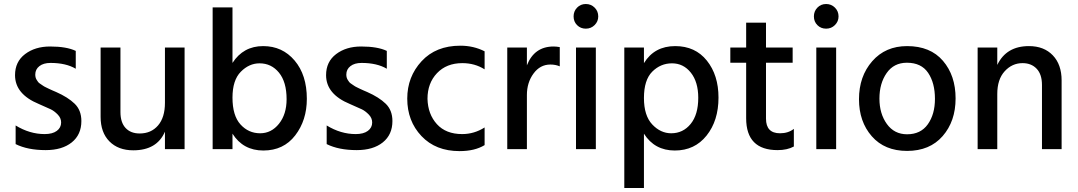

<svg xmlns="http://www.w3.org/2000/svg" viewBox="-20 -744 5380 958"><path d="M386 -140Q386 -72 338 -33.5Q290 5 208 5Q118 5 58 -25V-118Q128 -75 203 -75Q242 -75 263.5 -91Q285 -107 285 -133Q285 -155 268 -172.5Q251 -190 233.5 -198.5Q216 -207 174 -225Q55 -274 55 -369Q55 -436 105 -474Q155 -512 230 -512Q312 -512 358 -490V-401Q309 -430 232 -430Q197 -430 176.5 -414Q156 -398 156 -372Q156 -365 157.5 -358.5Q159 -352 163 -345.5Q167 -339 170.5 -334.5Q174 -330 182 -325Q190 -320 194.5 -316.5Q199 -313 209.5 -308Q220 -303 225 -300.5Q230 -298 242.5 -292.5Q255 -287 260 -285Q319 -259 352.5 -226.5Q386 -194 386 -140Z M901 0H803V-87Q763 6 645 6Q570 6 526 -38.5Q482 -83 482 -161V-507H581V-185Q581 -133 606.5 -105.5Q632 -78 677 -78Q734 -78 768.5 -118Q803 -158 803 -231V-507H901Z M1140 0H1041V-707H1140V-430Q1194 -514 1293 -514Q1389 -514 1450 -442Q1511 -370 1511 -251Q1511 -144 1453 -68.5Q1395 7 1294 7Q1193 7 1140 -77ZM1140 -257Q1140 -167 1180 -123Q1220 -79 1278 -79Q1334 -79 1372 -126.5Q1410 -174 1410 -249Q1410 -335 1372 -381.5Q1334 -428 1275 -428Q1223 -428 1181.5 -386Q1140 -344 1140 -257Z M1938 -140Q1938 -72 1890 -33.5Q1842 5 1760 5Q1670 5 1610 -25V-118Q1680 -75 1755 -75Q1794 -75 1815.5 -91Q1837 -107 1837 -133Q1837 -155 1820 -172.5Q1803 -190 1785.5 -198.5Q1768 -207 1726 -225Q1607 -274 1607 -369Q1607 -436 1657 -474Q1707 -512 1782 -512Q1864 -512 1910 -490V-401Q1861 -430 1784 -430Q1749 -430 1728.5 -414Q1708 -398 1708 -372Q1708 -365 1709.5 -358.5Q1711 -352 1715 -345.5Q1719 -339 1722.5 -334.5Q1726 -330 1734 -325Q1742 -320 1746.5 -316.5Q1751 -313 1761.5 -308Q1772 -303 1777 -300.5Q1782 -298 1794.5 -292.5Q1807 -287 1812 -285Q1871 -259 1904.5 -226.5Q1938 -194 1938 -140Z M2398 -20Q2349 10 2273 10Q2154 10 2083 -65Q2012 -140 2012 -252Q2012 -361 2083.5 -438.5Q2155 -516 2277 -516Q2343 -516 2398 -488V-398Q2349 -429 2287 -429Q2208 -429 2160.5 -379Q2113 -329 2113 -251Q2115 -174 2160 -124.5Q2205 -75 2286 -75Q2346 -75 2398 -108Z M2609 0H2511V-507H2609V-418Q2646 -512 2742 -512Q2756 -512 2773 -509V-413Q2752 -422 2726 -422Q2675 -422 2642 -377Q2609 -332 2609 -270Z M2953 0H2854V-507H2953ZM2965 -662Q2965 -637 2947 -619Q2929 -601 2903 -601Q2877 -601 2859.5 -618.5Q2842 -636 2842 -662Q2842 -688 2859.5 -706Q2877 -724 2903 -724Q2929 -724 2947 -706Q2965 -688 2965 -662Z M3193 194H3095V-507H3193V-429Q3245 -514 3349 -514Q3449 -514 3507 -441.5Q3565 -369 3565 -257Q3565 -142 3505.5 -67.5Q3446 7 3347 7Q3246 7 3193 -77ZM3193 -255Q3193 -167 3234.5 -123Q3276 -79 3329 -79Q3388 -79 3426 -125.5Q3464 -172 3464 -256Q3464 -335 3427 -381.5Q3390 -428 3333 -428Q3276 -428 3234.5 -386.5Q3193 -345 3193 -255Z M3941 -13Q3908 5 3860 5Q3703 5 3703 -154V-431H3624V-507H3703V-631H3802V-507H3935V-431H3802V-152Q3802 -79 3872 -79Q3913 -79 3941 -101Z M4152 0H4053V-507H4152ZM4164 -662Q4164 -637 4146 -619Q4128 -601 4102 -601Q4076 -601 4058.5 -618.5Q4041 -636 4041 -662Q4041 -688 4058.5 -706Q4076 -724 4102 -724Q4128 -724 4146 -706Q4164 -688 4164 -662Z M4506 9Q4394 9 4330 -64Q4266 -137 4266 -249Q4266 -363 4332 -438.5Q4398 -514 4506 -514Q4622 -514 4685 -440.5Q4748 -367 4748 -253Q4748 -139 4683.5 -65Q4619 9 4506 9ZM4368 -252Q4368 -177 4405 -125.5Q4442 -74 4506 -74Q4574 -74 4609.5 -124Q4645 -174 4645 -251Q4645 -330 4611 -380.5Q4577 -431 4505 -431Q4440 -431 4404 -379.5Q4368 -328 4368 -252Z M5277 0H5179V-320Q5179 -373 5152.5 -401Q5126 -429 5082 -429Q5030 -429 4993 -388.5Q4956 -348 4956 -275V0H4858V-507H4956V-420Q5001 -514 5114 -514Q5189 -514 5233 -468Q5277 -422 5277 -343Z"/></svg>

Font: Hind Madurai Medium
Style: Regular
Weight: 500
Designer: Jyotish Sonowal
Foundry: Indian Type Foundry
Version: Version 1.001;PS 1.0;hotconv 1.0.86;makeotf.lib2.5.63406; tt